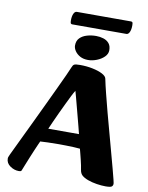

<svg xmlns="http://www.w3.org/2000/svg" viewBox="-102 -1024 857 1109"><g transform="rotate(10 326.5 -469.0)"><path d="M86.1 13Q59 13 35.2 -3.8Q11.3 -20.6 11.3 -47.2Q11.3 -52.3 13 -56.9Q14.6 -61.5 19.4 -72.1Q41.2 -117.8 67.2 -172.1Q93.2 -226.5 120.8 -283.9Q148.4 -341.4 174.4 -396.6Q200.3 -451.7 222.7 -499Q245.2 -546.2 260.7 -580.6Q276.3 -615 282.7 -630.9Q287 -643.2 294.8 -647.6Q302.5 -652 329.4 -652Q367.9 -652 402.7 -644.8Q437.5 -637.7 460.5 -625.8Q483.4 -613.8 486 -599.3Q493.2 -563.9 505.6 -514.5Q517.9 -465.1 532.9 -408.6Q547.8 -352.2 563.7 -294.9Q579.5 -237.6 593.4 -185.5Q607.4 -133.5 618.2 -93.8Q629.1 -54.2 633.8 -33.4Q636.5 -21.9 637.5 -16.7Q638.5 -11.6 638.5 -9.4Q638.5 1.4 631 7.2Q623.5 13 595.1 13Q571.2 13 543 8.6Q514.7 4.2 490.6 -4.6Q466.5 -13.4 453.4 -25.7Q448.4 -30.7 444.8 -37.7Q441.2 -44.7 439.2 -56.7Q437.7 -67.7 434.8 -81.9Q432 -96.1 428 -112Q424.1 -127.8 420 -144.2Q415.9 -160.6 411.9 -175.5Q398.2 -177.2 375.5 -178.1Q352.9 -179 329.4 -179.5Q306 -180 288.6 -180Q253.3 -180 223.2 -178.9Q193 -177.8 178.8 -176.8Q176.3 -172 169.7 -156.8Q163.2 -141.7 154.2 -121Q145.3 -100.3 136.1 -77.7Q126.9 -55 118.3 -33.7Q109.7 -12.3 103.6 3.2Q102.4 7.5 99.6 10.2Q96.9 13 86.1 13ZM211.9 -257.5H391.9Q387.7 -274.8 381.1 -300.4Q374.5 -325.9 366.6 -355.8Q358.8 -385.6 351.3 -414.1Q343.8 -442.5 337.7 -465.6Q331.6 -488.7 328.1 -500.2Q320.2 -488 309.1 -465.9Q298 -443.8 284.8 -416.3Q271.6 -388.7 257.7 -359.2Q243.9 -329.8 232.1 -303.3Q220.4 -276.8 211.9 -257.5ZM368.8 -688.2Q341.4 -688.2 321.8 -698.8Q302.3 -709.5 291.3 -725.8Q280.4 -742.1 280.4 -757.9Q280.4 -785.5 296.4 -801.8Q312.3 -818 337.9 -825.5Q363.5 -833 391.6 -833Q414 -833 434.5 -826.6Q454.9 -820.3 467.6 -805.3Q480.3 -790.4 480.3 -764.4Q480.3 -743 462.7 -725.6Q445.1 -708.2 419.1 -698.2Q393.2 -688.2 368.8 -688.2ZM243.7 -875Q237.5 -875 234.7 -878.8Q231.9 -882.5 231.9 -896.8Q231.9 -920.7 238.8 -935.7Q245.7 -950.7 257.2 -950.7H574.4Q581.4 -950.7 583.8 -946.9Q586.2 -943.2 586.2 -928.8Q586.2 -904.8 579.3 -889.9Q572.4 -875 560.9 -875Z"/></g></svg>

Font: Briem Hand Thin
Style: Regular
Weight: 100
Designer: Gunnlaugur SE Briem, Eben Sorkin
Foundry: Sorkin Type Co.
Version: Version 1.003